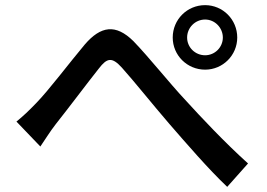

<svg xmlns="http://www.w3.org/2000/svg" viewBox="-20 -742 1040 747"><path d="M708 -596C708 -634 739 -666 778 -666C816 -666 847 -634 847 -596C847 -558 816 -527 778 -527C739 -527 708 -558 708 -596ZM652 -596C652 -527 708 -471 778 -471C847 -471 903 -527 903 -596C903 -666 847 -722 778 -722C708 -722 652 -666 652 -596ZM44 -269 137 -172C153 -195 175 -231 197 -259C244 -318 322 -422 365 -476C396 -516 415 -522 454 -479C500 -428 575 -334 638 -261C704 -185 791 -84 864 -15L945 -106C854 -188 762 -286 701 -353C639 -419 560 -519 499 -582C430 -650 372 -641 310 -569C251 -499 170 -391 120 -340C92 -311 70 -290 44 -269Z"/></svg>

Font: Genne Gothic Medium
Style: Regular
Weight: 500
Designer: Ryoko NISHIZUKA (kana & ideographs); Paul D. Hunt (Latin, Greek & Cyrillic); Wenlong ZHANG (bopomofo); Sandoll Communica
Foundry: Adobe Systems Incorporated
Version: Version 1.004;PS 1.004;hotconv 16.6.51;makeotf.lib2.5.65220